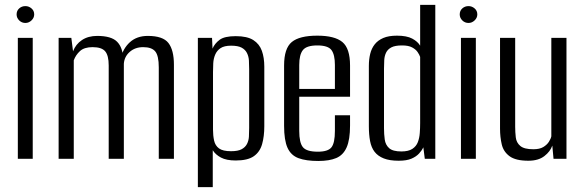

<svg xmlns="http://www.w3.org/2000/svg" viewBox="-20 -650 2392 786"><path d="M53 0V-495H114V0ZM84 -556Q69 -556 58.5 -566.5Q48 -577 48 -591Q48 -606 58.5 -615.5Q69 -625 84 -625Q98 -625 109 -615.5Q120 -606 120 -591Q120 -577 109 -566.5Q98 -556 84 -556Z M220 0V-495H272L279 -440Q290 -469 315.5 -486Q341 -503 378 -503Q436 -503 459.5 -479Q483 -455 484 -409L473 -408Q483 -451 511.5 -477Q540 -503 585 -503Q647 -503 669.5 -474Q692 -445 692 -385V0H630V-374Q630 -422 615.5 -439.5Q601 -457 566 -457Q533 -457 511 -437.5Q489 -418 487 -389V0H425V-382Q425 -423 410.5 -440Q396 -457 359 -457Q325 -457 307.5 -441Q290 -425 282 -403V0Z M790 116V-495H848L850 -451Q859 -472 879 -487Q899 -502 945 -502Q992 -502 1017 -486Q1042 -470 1052 -442Q1062 -414 1062 -377V-133Q1062 -92 1053 -60Q1044 -28 1019 -10.5Q994 7 945 7Q907 7 884.5 -5Q862 -17 851 -35V116ZM926 -31Q954 -31 969 -39Q984 -47 991 -60.5Q998 -74 999 -90.5Q1000 -107 1000 -126V-367Q1000 -386 999 -402.5Q998 -419 991 -433Q984 -447 969 -455Q954 -463 926 -463Q898 -463 883 -453Q868 -443 861 -426.5Q854 -410 853 -391Q852 -372 852 -355V-119Q852 -95 856.5 -74.5Q861 -54 876.5 -42.5Q892 -31 926 -31Z M1283 9Q1233 9 1202 -2.5Q1171 -14 1157 -45Q1143 -76 1143 -135V-382Q1143 -452 1174.5 -478Q1206 -504 1279 -504Q1350 -504 1381.5 -478Q1413 -452 1413 -382V-254H1205V-114Q1205 -66 1220 -47.5Q1235 -29 1281 -29Q1323 -29 1337 -47Q1351 -65 1351 -114V-178H1413V-136Q1413 -78 1399 -46.5Q1385 -15 1356.5 -3Q1328 9 1283 9ZM1205 -286H1351V-384Q1351 -426 1337 -445Q1323 -464 1279 -464Q1235 -464 1220 -445Q1205 -426 1205 -384Z M1612 8Q1575 8 1551 -1.5Q1527 -11 1513.5 -28.5Q1500 -46 1495 -72.5Q1490 -99 1490 -133V-380Q1490 -407 1495.5 -429.5Q1501 -452 1514 -468.5Q1527 -485 1549 -494.5Q1571 -504 1605 -504Q1645 -504 1667.5 -492Q1690 -480 1700 -463V-630H1762V0H1719L1713 -47Q1707 -34 1695.5 -21.5Q1684 -9 1664.5 -0.5Q1645 8 1612 8ZM1623 -30Q1652 -30 1668 -40.5Q1684 -51 1690.5 -68Q1697 -85 1698.5 -105.5Q1700 -126 1700 -146V-417Q1697 -426 1689.5 -437Q1682 -448 1667 -456Q1652 -464 1626 -464Q1597 -464 1582 -456Q1567 -448 1560.5 -434.5Q1554 -421 1553 -404Q1552 -387 1552 -369V-125Q1552 -101 1555 -79Q1558 -57 1573 -43.5Q1588 -30 1623 -30Z M1867 0V-495H1928V0ZM1898 -556Q1883 -556 1872.5 -566.5Q1862 -577 1862 -591Q1862 -606 1872.5 -615.5Q1883 -625 1898 -625Q1912 -625 1923 -615.5Q1934 -606 1934 -591Q1934 -577 1923 -566.5Q1912 -556 1898 -556Z M2143 8Q2091 8 2066 -10.5Q2041 -29 2034 -59Q2027 -89 2027 -123V-495H2089V-131Q2089 -109 2091.5 -87.5Q2094 -66 2110 -52.5Q2126 -39 2163 -39Q2189 -39 2204 -48Q2219 -57 2227 -69.5Q2235 -82 2237 -92V-495H2299V0H2246L2241 -54Q2233 -30 2208.5 -11Q2184 8 2143 8Z"/></svg>

Font: Alumni Sans Thin
Style: Regular
Weight: 400
Version: Version 1.018